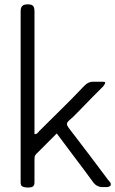

<svg xmlns="http://www.w3.org/2000/svg" viewBox="-20 -1171 520 867"><path d="M236.3 -568.4Q211.9 -543.9 189.5 -521.5Q167 -499 144.5 -476.6Q137.7 -469.7 136.7 -463.9Q135.7 -458 135.7 -450.2Q135.7 -425.8 135.7 -401.4Q135.7 -377 135.7 -352.5Q136.7 -335 128.9 -329.1Q122.1 -324.2 106.4 -324.2Q90.8 -324.2 81.1 -329.1Q73.2 -333 73.2 -347.7Q73.2 -349.6 73.2 -352.5Q73.2 -352.5 73.2 -353.5Q73.2 -354.5 73.2 -355.5Q73.2 -545.9 73.2 -737.3Q73.2 -927.7 73.2 -1119.1Q73.2 -1136.7 80.1 -1143.6Q86.9 -1151.4 105.5 -1151.4Q124 -1151.4 129.9 -1143.6Q135.7 -1136.7 135.7 -1119.1Q135.7 -995.1 135.7 -871.1Q135.7 -748 135.7 -623Q135.7 -608.4 135.7 -594.7Q135.7 -580.1 135.7 -565.4Q145.5 -565.4 149.4 -570.3Q153.3 -575.2 158.2 -580.1Q209 -629.9 259.8 -680.7Q310.5 -730.5 359.4 -782.2Q378.9 -802.7 399.4 -801.8Q419.9 -801.8 444.3 -801.8Q458 -802.7 454.1 -793.9Q450.2 -785.2 445.3 -780.3Q423.8 -758.8 402.3 -737.3Q380.9 -715.8 360.4 -694.3Q343.8 -677.7 327.1 -660.2Q310.5 -642.6 292 -627Q282.2 -618.2 282.2 -611.3Q282.2 -604.5 290 -593.8Q334 -535.2 378.9 -477.5Q422.9 -418.9 466.8 -360.4Q471.7 -354.5 477.5 -347.7Q480.5 -343.8 480.5 -339.8Q480.5 -336.9 479.5 -333Q472.7 -327.1 465.8 -326.2Q459 -326.2 449.2 -326.2Q430.7 -325.2 418.9 -332Q407.2 -337.9 397.5 -352.5Q358.4 -406.2 317.4 -460Q277.3 -513.7 236.3 -568.4Z"/></svg>

Font: Das Gitter
Style: Book
Weight: 400
Version: Version 006.000